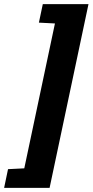

<svg xmlns="http://www.w3.org/2000/svg" viewBox="-74 -763 450 933"><path d="M-54 150 -35 59 44 55 193 -649 115 -653 134 -743H356L167 150Z"/></svg>

Font: Saira Condensed Black
Style: Italic
Weight: 900
Width: 3
Italic angle: -12°
Designer: Hector Gatti with collaboration of the Omnibus-Type team
Foundry: Omnibus-Type
Version: Version 1.101